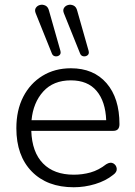

<svg xmlns="http://www.w3.org/2000/svg" viewBox="-20 -782 568 810"><path d="M318 -556 250 -725Q244 -739 250 -748.5Q256 -758 267.5 -761Q279 -764 290.5 -758.5Q302 -753 306 -736L354 -567Q357 -555 349.5 -549Q342 -543 332 -544.5Q322 -546 318 -556ZM199 -556 131 -725Q125 -739 131 -748.5Q137 -758 148.5 -761Q160 -764 171.5 -758.5Q183 -753 187 -736L235 -567Q238 -555 230.5 -549Q223 -543 213 -544.5Q203 -546 199 -556ZM291 8Q179 8 114 -58.5Q49 -125 49 -241Q49 -317 78 -373.5Q107 -430 159 -462Q211 -494 279 -494Q375 -494 429.5 -431Q484 -368 484 -258Q484 -230 458 -230H112Q115 -140 161.5 -92.5Q208 -45 291 -45Q328 -45 362 -54.5Q396 -64 428 -89Q446 -100 458.5 -92.5Q471 -85 472.5 -70.5Q474 -56 457 -44Q426 -19 381.5 -5.5Q337 8 291 8ZM113 -275H428Q425 -354 387.5 -398.5Q350 -443 279 -443Q205 -443 162.5 -396Q120 -349 113 -275Z"/></svg>

Font: Chiron GoRound TC L
Style: Regular
Weight: 300
Designer: Ryoko NISHIZUKA 西塚涼子 (kana, bopomofo & ideographs); Paul D. Hunt (Latin, Greek & Cyrillic); Sandoll Communications 산돌커뮤니
Foundry: Adobe
Version: Version 1.000;hotconv 1.1.1;makeotfexe 2.6.0